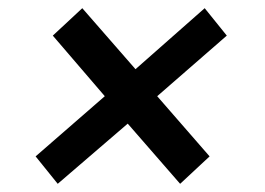

<svg xmlns="http://www.w3.org/2000/svg" viewBox="-20 -490 648 469"><path d="M121 -41 67 -108 236 -255 109 -403 181 -470 311 -321 480 -470 534 -403 364 -255 492 -108 420 -41 292 -188Z"/></svg>

Font: Chivo Medium Medium
Style: Italic
Weight: 500
Italic angle: -8.05°
Version: Version 2.002